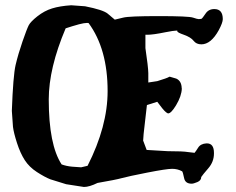

<svg xmlns="http://www.w3.org/2000/svg" viewBox="-20 -704 915 744"><path d="M397 -351.1Q397 -514.6 323.2 -614.7Q320.8 -615.2 317.4 -615.2Q306.6 -615.2 286.1 -609.9Q259.3 -602.5 234.4 -594.2Q168.9 -439.5 168.9 -318.8Q168.9 -143.1 218.8 -66.9Q237.3 -60.1 259.8 -58.1Q282.2 -56.2 294.4 -55.7L319.3 -61.5Q397 -214.4 397 -351.1ZM781.7 -148.4Q809.1 -148.4 809.1 -111.3V-109.4Q809.1 -77.1 787.1 -51.8Q765.1 -26.4 759.8 -18.1Q759.8 -4.9 744.9 1.5Q730 7.8 722.7 7.8Q697.8 7.8 693.4 -13.9Q689 -35.6 686 -40Q668.5 -49.8 647 -49.8Q625.5 -49.8 550.8 -35.2Q476.1 -20.5 452.4 -13.9Q428.7 -7.3 357.9 4.9Q326.2 20.5 305.2 20.5L236.3 9.8L174.8 -9.3Q152.8 -18.1 123 -37.4Q93.3 -56.6 75.9 -83.5Q58.6 -110.4 45.9 -149.7Q33.2 -189 30.3 -212.4L25.9 -274.4Q30.8 -410.6 40.5 -452.4Q50.3 -494.1 67.1 -543Q84 -591.8 91.3 -606Q98.6 -620.1 125.2 -641.1Q151.9 -662.1 181.9 -671.4Q211.9 -680.7 255.9 -683.6L309.6 -679.7Q378.9 -666 397 -651.4Q415 -636.7 424.8 -627.9Q435.1 -629.9 457.3 -635.7Q479.5 -641.6 595.2 -641.6Q710.9 -641.6 728 -635.7Q745.1 -629.9 750.2 -629.9Q755.4 -629.9 760.3 -630.9Q764.6 -633.3 776.4 -651.1Q788.1 -668.9 810.5 -668.9Q843.3 -668.9 843.3 -629.9Q843.3 -616.2 827.6 -586.9Q797.4 -532.2 760.3 -532.2Q740.7 -532.2 730.2 -545.9Q719.7 -559.6 692.4 -569.3Q667 -578.1 667 -583Q667.5 -583.5 667.5 -584Q667.5 -584 667.5 -584.5Q667.5 -585.4 663.1 -585.4Q653.3 -585.4 621.1 -579.1Q573.2 -569.3 551.3 -569.3H543.5V-517.6Q554.2 -445.3 554.7 -420.9V-384.3L589.4 -389.6Q627.9 -401.4 633.8 -405.3Q635.7 -406.7 636.7 -406.7Q636.7 -406.7 637.2 -406.7H638.2L663.1 -399.4Q683.6 -390.1 684.1 -361.8L684.6 -361.3Q683.6 -331.5 662.1 -295.9Q643.1 -264.6 631.8 -264.6Q630.4 -264.6 629.4 -265.1Q618.7 -270 599.1 -296.9L589.4 -309.6L549.3 -296.9Q547.4 -275.9 541.3 -226.8Q535.2 -177.7 534.7 -159.2L548.3 -123L629.9 -118.2Q689.5 -118.2 709 -114.7L733.9 -111.8Q738.3 -116.7 747.8 -131.8Q757.3 -147 779.8 -148.4Z"/></svg>

Font: Drukaatie burti
Style: Bold
Weight: 700
Version: Version 0.14